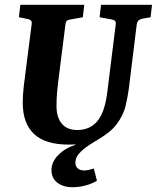

<svg xmlns="http://www.w3.org/2000/svg" viewBox="-20 -593 655 802"><path d="M282 189Q244 189 219.5 170Q195 151 195 118Q195 83 224 54Q253 25 295 12V3L311 9Q299 10 288.5 10.5Q278 11 267 11Q169 11 122 -33.5Q75 -78 75 -163Q75 -180 76 -196.5Q77 -213 79 -231L112 -490Q114 -502 109.5 -507Q105 -512 94 -514L59 -521L65 -573H332L326 -521L276 -512Q268 -511 261.5 -508Q255 -505 253 -488L223 -251Q221 -233 218.5 -207.5Q216 -182 216 -150Q216 -103 238 -76.5Q260 -50 303 -50Q330 -50 351 -59.5Q372 -69 387.5 -88Q403 -107 413 -137Q423 -167 428 -207L463 -488Q465 -500 461 -505Q457 -510 445 -512L396 -521L402 -573H615L609 -521L575 -515Q568 -514 560.5 -509Q553 -504 551 -490L518 -222Q515 -197 505.5 -154.5Q496 -112 467 -74Q452 -54 431 -38Q410 -22 383 -6Q369 2 348 16Q327 30 311 47.5Q295 65 295 86Q295 102 305 110.5Q315 119 331 119Q341 119 352 116.5Q363 114 372 111L385 162Q363 175 336.5 182Q310 189 282 189Z"/></svg>

Font: Rasa
Style: Italic
Weight: 400
Italic angle: -7.10001°
Designer: Anna Giedrys (Yrsa+Rasa design), David Brezina (Yrsa art-direction, Rasa art-direction, design)
Foundry: Rosetta Type Foundry
Version: Version 2.004